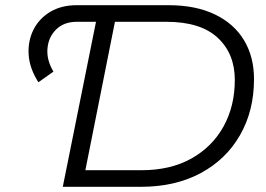

<svg xmlns="http://www.w3.org/2000/svg" viewBox="-20 -720 1027 740"><path d="M128 -403Q94 -456 90.5 -508.5Q87 -561 108.5 -604.5Q130 -648 173 -674Q216 -700 276 -700H629Q734 -700 808 -664.5Q882 -629 920.5 -565Q959 -501 959 -415Q959 -293 905 -199Q851 -105 753 -52.5Q655 0 523 0H222L350 -636H276Q227 -636 197 -607Q167 -578 163 -533.5Q159 -489 186 -444ZM309 -64H526Q637 -64 717.5 -109Q798 -154 841.5 -232.5Q885 -311 885 -412Q885 -513 819 -574.5Q753 -636 621 -636H423Z"/></svg>

Font: Montserrat
Style: Italic
Weight: 400
Italic angle: -11.3°
Designer: Julieta Ulanovsky
Foundry: Julieta Ulanovsky
Version: Version 9.000; ttfautohint (v1.8.4.7-5d5b)